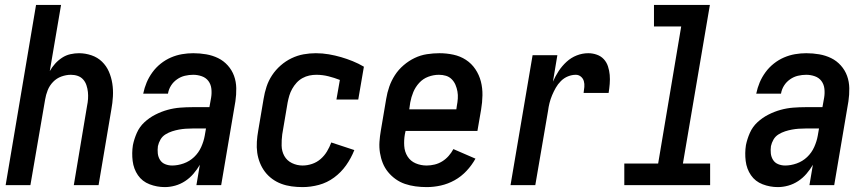

<svg xmlns="http://www.w3.org/2000/svg" viewBox="-20 -755 3540 783"><path d="M3 0 127 -735H229L183 -465Q192 -481 204.5 -495Q217 -509 233 -519.5Q249 -530 267 -534Q285 -538 302 -538Q328 -538 353 -529.5Q378 -521 396 -503.5Q414 -486 424 -463Q434 -440 438 -414.5Q442 -389 440.5 -362Q439 -335 434 -308L382 0H281L335 -323Q338 -337 339 -351.5Q340 -366 338.5 -380Q337 -394 332.5 -407.5Q328 -421 319 -431Q310 -441 297 -445.5Q284 -450 269 -450Q250 -450 230.5 -443Q211 -436 196.5 -421Q182 -406 174.5 -387Q167 -368 164 -349L104 0Z M652 8Q652 8 652 8Q652 8 652 8Q652 8 652 8Q652 8 652 8Q620 8 590 -3.5Q560 -15 542.5 -40.5Q525 -66 521 -98.5Q517 -131 522 -163Q527 -188 538 -213Q549 -238 569 -256.5Q589 -275 613.5 -287.5Q638 -300 663.5 -307Q689 -314 714.5 -316Q740 -318 765 -318H834L841 -357Q844 -375 842 -393Q840 -411 830 -424.5Q820 -438 803 -444Q786 -450 768 -450Q751 -450 734 -446Q717 -442 702 -431.5Q687 -421 677.5 -406Q668 -391 665 -373H564Q569 -397 578 -418.5Q587 -440 601.5 -460Q616 -480 635.5 -495.5Q655 -511 677 -520.5Q699 -530 722 -534Q745 -538 768 -538Q795 -538 821 -533.5Q847 -529 869.5 -518Q892 -507 909 -488Q926 -469 934.5 -445.5Q943 -422 943.5 -395.5Q944 -369 940 -342L882 0H781L795 -83Q784 -64 769 -46.5Q754 -29 735 -16.5Q716 -4 694.5 2Q673 8 652 8ZM682 -80Q705 -80 729 -88.5Q753 -97 771.5 -114.5Q790 -132 800.5 -155.5Q811 -179 815 -202L820 -231H765Q751 -231 737 -230Q723 -229 709.5 -226.5Q696 -224 682 -219.5Q668 -215 655 -207Q642 -199 634.5 -186Q627 -173 624 -159Q622 -144 623.5 -129.5Q625 -115 632.5 -103Q640 -91 653.5 -85.5Q667 -80 682 -80Z M1214 8Q1191 8 1169 5Q1147 2 1127 -5.5Q1107 -13 1090 -25.5Q1073 -38 1060.5 -54.5Q1048 -71 1040 -91Q1032 -111 1029 -132.5Q1026 -154 1027.5 -177Q1029 -200 1033 -222L1055 -352Q1059 -377 1067 -401.5Q1075 -426 1089.5 -448Q1104 -470 1124.5 -488Q1145 -506 1169 -517.5Q1193 -529 1218 -533.5Q1243 -538 1268 -538Q1295 -538 1321 -533.5Q1347 -529 1371 -522Q1395 -515 1418.5 -505.5Q1442 -496 1464 -483L1441 -349H1352L1366 -429Q1343 -438 1319 -444Q1295 -450 1270 -450Q1256 -450 1241.5 -447Q1227 -444 1213.5 -436.5Q1200 -429 1189.5 -417.5Q1179 -406 1171.5 -392.5Q1164 -379 1160 -365.5Q1156 -352 1153 -337L1131 -207Q1128 -184 1128.5 -161Q1129 -138 1139.5 -119Q1150 -100 1170.5 -90Q1191 -80 1214 -80Q1233 -80 1252.5 -86.5Q1272 -93 1287.5 -106.5Q1303 -120 1313.5 -137.5Q1324 -155 1331 -174L1425 -143Q1412 -110 1391.5 -81Q1371 -52 1342.5 -31Q1314 -10 1280.5 -1Q1247 8 1214 8Z M1720 8Q1697 8 1674.5 5Q1652 2 1631.5 -5Q1611 -12 1593.5 -24.5Q1576 -37 1562.5 -53.5Q1549 -70 1541 -90Q1533 -110 1529.5 -132Q1526 -154 1527.5 -176.5Q1529 -199 1533 -222L1555 -352Q1559 -377 1567.5 -401.5Q1576 -426 1590.5 -448.5Q1605 -471 1626 -489Q1647 -507 1671 -518.5Q1695 -530 1721 -534Q1747 -538 1772 -538Q1801 -538 1829 -532Q1857 -526 1880 -511Q1903 -496 1918.5 -473Q1934 -450 1941 -423Q1948 -396 1947.5 -366.5Q1947 -337 1942 -308L1927 -221H1634L1631 -207Q1627 -184 1628.5 -160Q1630 -136 1642 -117Q1654 -98 1675 -89Q1696 -80 1720 -80Q1736 -80 1752.5 -84Q1769 -88 1783.5 -97Q1798 -106 1809.5 -119Q1821 -132 1829 -147L1919 -108Q1904 -81 1882.5 -58Q1861 -35 1834 -20Q1807 -5 1778 1.5Q1749 8 1720 8ZM1649 -309H1841L1843 -323Q1846 -338 1847 -353Q1848 -368 1845.5 -382Q1843 -396 1837.5 -409Q1832 -422 1822 -432Q1812 -442 1798.5 -446Q1785 -450 1770 -450Q1748 -450 1726.5 -442Q1705 -434 1689.5 -417Q1674 -400 1665.5 -379.5Q1657 -359 1653 -337Z M2062 0 2152 -530H2253L2235 -422Q2245 -445 2258.5 -465.5Q2272 -486 2290.5 -503Q2309 -520 2332 -529Q2355 -538 2379 -538Q2397 -538 2414 -532Q2431 -526 2442.5 -513.5Q2454 -501 2459.5 -484Q2465 -467 2466.5 -449.5Q2468 -432 2466.5 -413Q2465 -394 2462 -376H2360Q2362 -388 2363 -400.5Q2364 -413 2361 -424Q2358 -435 2349 -442.5Q2340 -450 2328 -450Q2312 -450 2296 -443.5Q2280 -437 2267.5 -424.5Q2255 -412 2246.5 -397Q2238 -382 2231.5 -366.5Q2225 -351 2221 -335Q2217 -319 2215 -303L2163 0Z M2526 0V-88H2664L2758 -647H2647V-735H2875L2765 -88H2876V0Z M3152 8Q3152 8 3152 8Q3152 8 3152 8Q3152 8 3152 8Q3152 8 3152 8Q3120 8 3090 -3.5Q3060 -15 3042.5 -40.5Q3025 -66 3021 -98.5Q3017 -131 3022 -163Q3027 -188 3038 -213Q3049 -238 3069 -256.5Q3089 -275 3113.5 -287.5Q3138 -300 3163.5 -307Q3189 -314 3214.5 -316Q3240 -318 3265 -318H3334L3341 -357Q3344 -375 3342 -393Q3340 -411 3330 -424.5Q3320 -438 3303 -444Q3286 -450 3268 -450Q3251 -450 3234 -446Q3217 -442 3202 -431.5Q3187 -421 3177.5 -406Q3168 -391 3165 -373H3064Q3069 -397 3078 -418.5Q3087 -440 3101.5 -460Q3116 -480 3135.5 -495.5Q3155 -511 3177 -520.5Q3199 -530 3222 -534Q3245 -538 3268 -538Q3295 -538 3321 -533.5Q3347 -529 3369.5 -518Q3392 -507 3409 -488Q3426 -469 3434.5 -445.5Q3443 -422 3443.5 -395.5Q3444 -369 3440 -342L3382 0H3281L3295 -83Q3284 -64 3269 -46.5Q3254 -29 3235 -16.5Q3216 -4 3194.5 2Q3173 8 3152 8ZM3182 -80Q3205 -80 3229 -88.5Q3253 -97 3271.5 -114.5Q3290 -132 3300.5 -155.5Q3311 -179 3315 -202L3320 -231H3265Q3251 -231 3237 -230Q3223 -229 3209.5 -226.5Q3196 -224 3182 -219.5Q3168 -215 3155 -207Q3142 -199 3134.5 -186Q3127 -173 3124 -159Q3122 -144 3123.5 -129.5Q3125 -115 3132.5 -103Q3140 -91 3153.5 -85.5Q3167 -80 3182 -80Z"/></svg>

Font: iosevka_custom_sans_ss08 SmBd
Style: Italic
Weight: 600
Italic angle: -10°
Designer: Belleve Invis
Foundry: Belleve Invis
Version: Version 10.3.0; ttfautohint (v1.8.3)